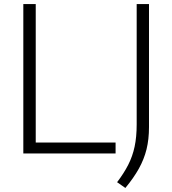

<svg xmlns="http://www.w3.org/2000/svg" viewBox="-20 -760 854 951"><path d="M95.5 0V-740H157V-54H552.5V0ZM601 171 560 142.5Q593.5 98.5 615 56.5Q636.5 14.5 646.8 -33.8Q657 -82 657 -144V-740H718V-130.5Q718 -70 705.8 -20.5Q693.5 29 667.8 75.2Q642 121.5 601 171Z"/></svg>

Font: Encode Sans SemiExpanded Light
Style: Regular
Weight: 300
Width: 6
Designer: Multiple Designers
Foundry: Impallari Type
Version: Version 3.002